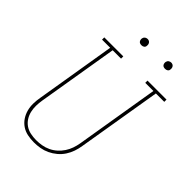

<svg xmlns="http://www.w3.org/2000/svg" viewBox="-262 -1027 1150 1150"><g transform="rotate(45 313.5 -452.0)"><path d="M246 8Q218 8 191.5 2.5Q165 -3 143.5 -17.5Q122 -32 107.5 -53.5Q93 -75 86 -100.5Q79 -126 79.5 -153.5Q80 -181 85 -208L169 -716H100V-735H261V-716H190L105 -205Q101 -181 100.5 -156.5Q100 -132 105.5 -109Q111 -86 123.5 -66.5Q136 -47 155 -34Q174 -21 198 -16Q222 -11 246 -11Q270 -11 293.5 -15Q317 -19 339.5 -29.5Q362 -40 381 -57Q400 -74 413.5 -94.5Q427 -115 435 -138Q443 -161 447 -185L535 -716H466V-735H627V-716H556L467 -182Q463 -156 454.5 -131Q446 -106 431 -83Q416 -60 394.5 -42Q373 -24 348.5 -12.5Q324 -1 298 3.5Q272 8 246 8Q246 8 246 8Q246 8 246 8ZM490 -859Q484 -859 478 -861Q472 -863 468.5 -868Q465 -873 464 -879Q463 -885 464 -891Q465 -896 467.5 -900Q470 -904 473.5 -906.5Q477 -909 481.5 -910.5Q486 -912 490 -912Q497 -912 502.5 -909.5Q508 -907 511.5 -902Q515 -897 516 -891Q517 -885 516 -879Q516 -874 513.5 -870Q511 -866 507 -863.5Q503 -861 499 -860Q495 -859 490 -859ZM290 -859Q284 -859 278 -861Q272 -863 268.5 -868Q265 -873 264 -879Q263 -885 264 -891Q265 -896 267.5 -900Q270 -904 273.5 -906.5Q277 -909 281.5 -910.5Q286 -912 290 -912Q297 -912 302.5 -909.5Q308 -907 311.5 -902Q315 -897 316 -891Q317 -885 316 -879Q316 -874 313.5 -870Q311 -866 307 -863.5Q303 -861 299 -860Q295 -859 290 -859Z"/></g></svg>

Font: Iosevka Slab Thin Extended
Style: Italic
Weight: 100
Width: 7
Italic angle: -9°
Monospace: yes
Designer: Belleve Invis
Foundry: Belleve Invis
Version: Version 11.1.0; ttfautohint (v1.8.3)